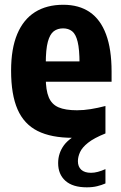

<svg xmlns="http://www.w3.org/2000/svg" viewBox="-20 -576 517 817"><path d="M349.4 221.1Q289.5 221.1 258.4 193.4Q227.4 165.7 227.4 118.1Q227.4 76 252 42.2Q276.7 8.4 340.5 -19.8L343.6 7.7Q329.8 8.9 316 9.7Q302.2 10.4 289.4 10.4Q198.1 10.4 140.2 -18.6Q82.2 -47.7 54.7 -110.6Q27.2 -173.5 27.2 -275.6Q27.2 -368.6 53.3 -431Q79.5 -493.4 129.1 -524.6Q178.8 -555.7 249.2 -555.7Q316.2 -555.7 361.9 -524.5Q407.7 -493.2 431.2 -430Q454.8 -366.8 454.8 -271.4V-228.3H133.4V-314.7H339.7L318.4 -305.5Q318.4 -365.8 310.4 -398.3Q302.5 -430.8 286.8 -443.1Q271.2 -455.3 248.5 -455.3Q225.3 -455.3 208.9 -443.1Q192.5 -430.8 183.6 -398.3Q174.8 -365.8 174.8 -305.5V-245.2Q174.8 -192.4 187.4 -162.2Q199.9 -132 228.9 -119.4Q257.9 -106.8 307.6 -106.8Q336.3 -106.8 366.2 -111.7Q396.1 -116.5 428.7 -125V-8.2Q379.9 11.4 354.8 31.4Q329.6 51.4 320.6 71.3Q311.5 91.2 311.5 109.8Q311.5 133.2 325.7 146.2Q339.9 159.3 367.3 159.3Q381.1 159.3 396.3 155.3Q411.6 151.3 428.7 143.6V204.6Q412.7 211.6 393.5 216.3Q374.2 221.1 349.4 221.1Z"/></svg>

Font: Encode Sans Condensed Thin
Style: Regular
Weight: 100
Width: 3
Designer: Multiple Designers
Foundry: Impallari Type
Version: Version 3.002